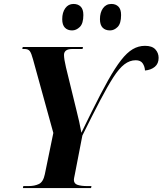

<svg xmlns="http://www.w3.org/2000/svg" viewBox="-20 -952 823 972"><path d="M96 0 98 -10H125Q155 -10 177 -20.5Q199 -31 207 -70L250 -279L147 -652Q139 -682 131 -693Q123 -704 104 -704H93L95 -714H400L398 -704H347Q324 -704 314 -696Q304 -688 304 -674Q304 -664 306.5 -648Q309 -632 314 -611L367 -394Q375 -363 381 -335.5Q387 -308 392 -280Q400 -297 412.5 -322Q425 -347 445 -388Q491 -481 527 -545Q563 -609 593 -647.5Q623 -686 652 -703Q681 -720 714 -720Q750 -720 766.5 -702Q783 -684 783 -659Q783 -630 764 -614Q745 -598 714 -595Q713 -615 702.5 -631Q692 -647 667 -647Q637 -647 610 -626.5Q583 -606 554 -561Q525 -516 487 -443.5Q449 -371 397 -266L359 -70Q354 -47 354 -42Q354 -22 373 -16Q392 -10 421 -10H443L441 0ZM537 -798Q513 -798 499.5 -812Q486 -826 486 -855Q486 -889 501.5 -910.5Q517 -932 544 -932Q566 -932 579.5 -918.5Q593 -905 593 -876Q593 -833 575.5 -815.5Q558 -798 537 -798ZM345 -798Q322 -798 308.5 -812Q295 -826 295 -855Q295 -889 310.5 -910.5Q326 -932 352 -932Q375 -932 388.5 -918.5Q402 -905 402 -876Q402 -833 384 -815.5Q366 -798 345 -798Z"/></svg>

Font: Noto Serif Display SemiCondensed
Style: Bold Italic
Weight: 700
Width: 4
Italic angle: -12°
Designer: Monotype Design Team
Foundry: Monotype Imaging Inc.
Version: Version 2.009